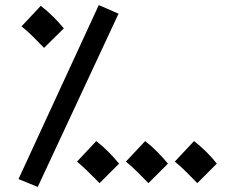

<svg xmlns="http://www.w3.org/2000/svg" viewBox="-20 -710 914 758"><path d="M129 28 53 -3 370 -690 448 -656ZM154 -521Q128 -547 110 -565.5Q92 -584 65 -606L141 -687Q167 -667 190.5 -643.5Q214 -620 232 -598ZM373 13Q347 -13 328.5 -31.5Q310 -50 284 -72L360 -153Q386 -133 409 -109.5Q432 -86 450 -64ZM566 13Q540 -13 522 -31.5Q504 -50 477 -72L553 -153Q579 -133 602 -109.5Q625 -86 643 -64ZM759 13Q733 -13 715 -31.5Q697 -50 670 -72L746 -153Q772 -133 795.5 -109.5Q819 -86 836 -64Z"/></svg>

Font: Noto Sans Arabic Med
Style: Regular
Weight: 500
Designer: Monotype Design Team, Nadine Chahine, Nizar Qandah and Khaled Hosny
Foundry: Monotype Imaging Inc.
Version: Version 2.012; ttfautohint (v1.8.4.7-5d5b)